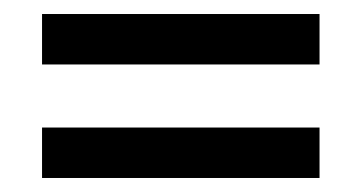

<svg xmlns="http://www.w3.org/2000/svg" viewBox="-20 -488 516 274"><path d="M40 -468V-396H436V-468ZM40 -234H436V-306H40Z"/></svg>

Font: LT Superior Serif Semibold
Style: Regular
Weight: 600
Designer: Daniel Lyons
Foundry: LyonsType
Version: Version 2.120;FEAKit 1.0